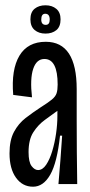

<svg xmlns="http://www.w3.org/2000/svg" viewBox="-20 -696 340 726"><path d="M105 10Q65 10 40.5 -24Q16 -58 16 -116Q16 -166 33 -197.5Q50 -229 76.5 -249.5Q103 -270 132 -289Q162 -308 176 -319.5Q190 -331 194 -343.5Q198 -356 198 -376Q198 -473 148 -473Q118 -473 105.5 -435.5Q93 -398 101 -328L30 -337Q22 -433 53.5 -485.5Q85 -538 153 -538Q270 -538 270 -359V-241Q270 -181 270.5 -120.5Q271 -60 272 0H201Q205 -46 208.5 -91.5Q212 -137 215 -183H207Q196 -81 170 -35.5Q144 10 105 10ZM124 -53Q141 -53 154.5 -73Q168 -93 177.5 -124.5Q187 -156 192 -191Q197 -226 197 -257V-277Q175 -261 149.5 -242.5Q124 -224 106 -196Q88 -168 88 -121Q88 -83 99.5 -68Q111 -53 124 -53ZM152 -569Q127 -569 111 -582.5Q95 -596 95 -623Q95 -650 111 -663Q127 -676 152 -676Q177 -676 193 -662.5Q209 -649 209 -623Q209 -595 193 -582Q177 -569 152 -569ZM153 -602Q168 -602 168 -622Q168 -644 151 -644Q136 -644 136 -622Q136 -602 153 -602Z"/></svg>

Font: Bricolage Grotesque 96pt Condensed Light
Style: Regular
Weight: 300
Width: 3
Designer: Mathieu Triay
Foundry: Atelier Triay
Version: Version 1.001; ttfautohint (v1.8.4.7-5d5b);gftools[0.9.33.de